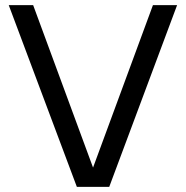

<svg xmlns="http://www.w3.org/2000/svg" viewBox="-20 -727 723 747"><path d="M279 0 14 -707H109L342 -75L575 -707H669L405 0Z"/></svg>

Font: Onest
Style: Regular
Weight: 400
Designer: Dmitri Voloshin, Andrey Kudryavtsev
Foundry: Dmitri Voloshin, Andrey Kudryavtsev
Version: Version 1.000;gftools[0.9.33]